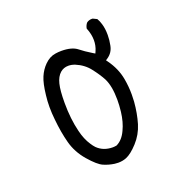

<svg xmlns="http://www.w3.org/2000/svg" viewBox="-108 -676 716 757"><g transform="rotate(-20 250.0 -297.5)"><path d="M277.8 -79.1Q269 -77.6 262.7 -77.6Q223.6 -77.6 198.2 -102.5Q190.4 -110.8 183.6 -121.6Q166 -147.9 157.2 -185.1Q143.6 -239.7 143.6 -307.1Q143.6 -359.4 150.4 -386.2Q157.2 -413.6 173.3 -427.7Q187.5 -439.9 207 -439.9Q220.7 -439.9 234.4 -434.6Q270 -419.9 291.5 -391.6Q312.5 -364.7 326.2 -339.4Q343.3 -305.7 343.3 -247.6Q343.3 -223.6 340.3 -198.2Q335.4 -156.7 320.3 -125.5Q305.2 -92.3 279.3 -79.6ZM325.7 -552.7Q336.9 -525.4 336.9 -500.5Q336.9 -477.5 328.1 -457.5L324.2 -448.7L315.9 -453.6Q286.1 -471.7 268.1 -486.3Q245.6 -504.4 201.7 -504.4Q188.5 -504.4 176.3 -502.4Q151.4 -499 130.4 -478Q111.8 -459.5 101.1 -434.3Q90.3 -409.2 85 -361.3Q82 -337.4 82 -311.8Q82 -286.1 85 -258.8Q90.3 -203.6 102.5 -158Q114.7 -112.3 147.7 -74.2Q180.7 -36.1 201.9 -26.9Q223.1 -17.6 247.1 -14.2Q254.9 -13.2 262.2 -13.2Q280.8 -13.2 296.4 -19.5Q318.4 -28.3 346.4 -58.8Q374.5 -89.4 386.7 -129.4Q398.9 -170.4 402.8 -218.3Q403.8 -232.9 403.8 -248Q403.8 -280.8 397.9 -314Q389.6 -360.8 359.4 -402.3L354.5 -409.2L361.8 -414.1Q385.3 -429.7 390.6 -458.5Q395 -480 395 -501Q395 -528.3 388.7 -548.3Q384.8 -562 377.9 -573.7L361.8 -581.5Q359.9 -582 358.4 -582Q344.2 -582 335 -574.2Q327.6 -564.5 325.7 -552.7Z"/></g></svg>

Font: NaikaiFont
Style: Light
Weight: 300
Version: Version 1.89